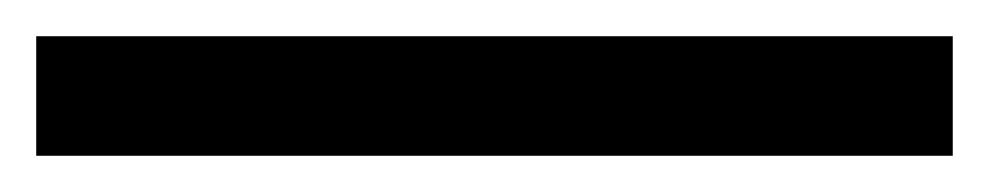

<svg xmlns="http://www.w3.org/2000/svg" viewBox="-23 -846 546 106"><path d="M503 -760H-3V-826H503Z"/></svg>

Font: Noto Sans Syriac Eastern
Style: Regular
Weight: 400
Designer: Patrick Giasson and the Monotype Design Team
Foundry: Monotype Imaging Inc.
Version: Version 3.001; ttfautohint (v1.8.4.7-5d5b)